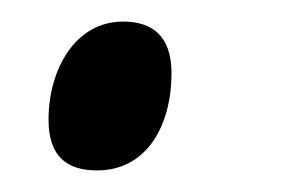

<svg xmlns="http://www.w3.org/2000/svg" viewBox="-20 -150 277 178"><path d="M70 8C117 8 139 -35 139 -82C139 -117 121 -130 94 -130C50 -130 25 -86 25 -39C25 -5 42 8 70 8Z"/></svg>

Font: Noto Serif Display
Style: Italic
Weight: 400
Italic angle: -12°
Designer: Monotype Design Team
Foundry: Monotype Imaging Inc.
Version: Version 2.009